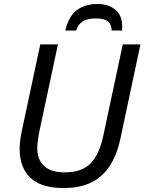

<svg xmlns="http://www.w3.org/2000/svg" viewBox="-20 -938 728 968"><path d="M300 10Q188 10 133.5 -41.5Q79 -93 79 -188Q79 -205 82 -230Q85 -255 91 -283L183 -714H272L179 -278Q174 -255 171 -230Q168 -205 168 -189Q168 -133 202.5 -101Q237 -69 305 -69Q394 -69 437.5 -115Q481 -161 500 -250L599 -714H688L588 -243Q572 -165 537.5 -108Q503 -51 445 -20.5Q387 10 300 10ZM309 -784Q326 -856 367.5 -887Q409 -918 472 -918Q526 -918 561 -889.5Q596 -861 596 -806Q596 -801 596 -795.5Q596 -790 595 -784H543Q543 -813 525 -829Q507 -845 463 -845Q417 -845 394.5 -828.5Q372 -812 364 -784Z"/></svg>

Font: Noto IKEA Latin
Style: Italic
Weight: 400
Italic angle: -12°
Designer: Monotype Design Team
Foundry: Monotype Imaging Inc.
Version: Version 1.0